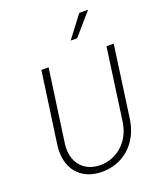

<svg xmlns="http://www.w3.org/2000/svg" viewBox="-179 -1122 1050 1247"><g transform="rotate(-20 345.5 -498.5)"><path d="M310 12C458 12 572 -91 594 -249L663 -745H613L544 -249C526 -118 428 -33 313 -33C197 -33 125 -119 143 -245L213 -745H163L94 -253C72 -95 159 12 310 12ZM407 -859H452L582 -1009H521Z"/></g></svg>

Font: Mluvka ExtraLight
Style: Italic
Weight: 200
Italic angle: -8°
Designer: Modified by Jiří Krblich, Original typeface by Gumpita Rahayu
Foundry: Gumpita Rahayu & Jiří Krblich
Version: Version 2.000;Glyphs 3.1.1 (3134)